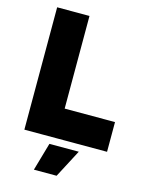

<svg xmlns="http://www.w3.org/2000/svg" viewBox="-132 -781 816 1061"><g transform="rotate(15 276.5 -250.0)"><path d="M60 0V-700H245V0ZM164 0V-170H533V0ZM168 200 214 40H382L298 200Z"/></g></svg>

Font: Figtree Light Black
Style: Regular
Weight: 900
Version: Version 2.000